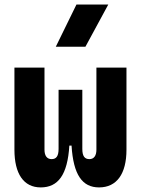

<svg xmlns="http://www.w3.org/2000/svg" viewBox="-20 -815 626 845"><path d="M416 9.8C494.1 9.8 536.6 -50.3 536.6 -156.2V-517.6H404.3V-156.2C404.3 -129.9 393.6 -114.7 373.5 -114.7C353 -114.7 342.3 -127 342.3 -159.7V-419.9H237.8V-159.7C237.8 -127 227.1 -114.7 207 -114.7C186.5 -114.7 175.8 -129.9 175.8 -156.2V-517.6H43.5V-156.2C43.5 -50.3 84 9.8 159.2 9.8C235.8 9.8 277.3 -45.4 285.2 -174.3H294.9C302.7 -45.4 342.3 9.8 416 9.8ZM225.6 -609.4H356L456.5 -794.9H316.4Z"/></svg>

Font: Cascadia Mono NF
Style: Bold
Weight: 700
Monospace: yes
Designer: Aaron Bell
Foundry: Saja Typeworks
Version: Version 2404.023